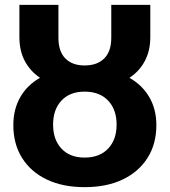

<svg xmlns="http://www.w3.org/2000/svg" viewBox="-20 -762 700 792"><path d="M329 10Q239 10 173 -21.5Q107 -53 71 -110.5Q35 -168 35 -246Q35 -311 63.5 -361Q92 -411 145 -441Q104 -469 82 -511Q60 -553 60 -609V-742H221V-606Q221 -550 249.5 -521Q278 -492 329 -492Q381 -492 410 -521Q439 -550 439 -606V-742H600V-609Q600 -553 577.5 -510.5Q555 -468 514 -441Q567 -411 596 -361Q625 -311 625 -246Q625 -168 588.5 -110.5Q552 -53 486 -21.5Q420 10 329 10ZM329 -112Q391 -112 426 -149Q461 -186 461 -248Q461 -310 426 -347Q391 -384 329 -384Q268 -384 233.5 -347Q199 -310 199 -248Q199 -186 233.5 -149Q268 -112 329 -112Z"/></svg>

Font: Montserrat
Style: Bold
Weight: 700
Designer: Julieta Ulanovsky
Foundry: Julieta Ulanovsky
Version: Version 9.000; ttfautohint (v1.8.4.7-5d5b)